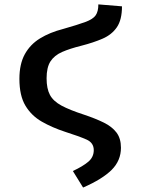

<svg xmlns="http://www.w3.org/2000/svg" viewBox="-20 -615 655 858"><path d="M419.5 -595.4 525.1 -586.7Q525.1 -526.7 502.3 -493.3Q479.5 -460 438.7 -442.3Q397.9 -424.6 344.1 -410.8Q292.3 -397.9 257.7 -382.8Q223.1 -367.7 205.6 -340.8Q188.2 -313.8 188.2 -265.1Q188.2 -219 203.1 -191Q217.9 -163.1 254.4 -143.3Q290.8 -123.6 355.4 -102.6Q406.2 -85.6 443.3 -67.4Q480.5 -49.2 500.5 -22.8Q520.5 3.6 520.5 45.1Q520.5 102.6 479 144.1Q437.4 185.6 351.3 223.1L305.6 149.2Q349.7 128.7 374.4 107.9Q399 87.2 399 55.9Q399 23.1 366.9 8.7Q334.9 -5.6 270.3 -26.2Q212.8 -45.1 166.7 -71.5Q120.5 -97.9 93.6 -142.8Q66.7 -187.7 66.7 -262.6Q66.7 -328.7 90.8 -372.6Q114.9 -416.4 158.7 -443.3Q202.6 -470.3 262.1 -485.6Q327.2 -504.1 361.3 -516.7Q395.4 -529.2 407.4 -546.4Q419.5 -563.6 419.5 -595.4Z"/></svg>

Font: Fira Code Medium
Style: Regular
Weight: 500
Designer: Carrois Corporate, Edenspiekermann AG, Nikita Prokopov
Foundry: Carrois Corporate, Edenspiekermann AG, Nikita Prokopov
Version: Version 6.002